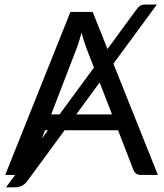

<svg xmlns="http://www.w3.org/2000/svg" viewBox="-20 -769 722 844"><path d="M45.5 54.5H6.5L46.5 0H3L289.5 -716.5H387.5L452.5 -553.5L577.5 -724Q586.5 -737.5 595.2 -743.2Q604 -749 619.5 -749H669.5L478.5 -489L674 0H599Q575 0 566 -23L499 -196.5H264L100 27Q80 54.5 45.5 54.5ZM241.5 -266 393 -472 359.5 -558.5Q349 -585.5 338.5 -625Q327.5 -585 317.5 -558L205 -266ZM472.5 -266 418 -406.5 315 -266ZM164 -160 190.5 -196.5H178Z"/></svg>

Font: Verano Sans
Style: Regular
Weight: 400
Designer: Lukasz Dziedzic with Adam Twardoch and Botio Nikoltchev
Foundry: tyPoland Lukasz Dziedzic
Version: Version 3.001;December 28, 2019;FontCreator 12.0.0.2547 64-b